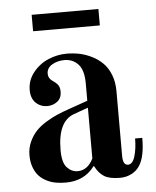

<svg xmlns="http://www.w3.org/2000/svg" viewBox="-49 -691 607 745"><g transform="rotate(-5 254.0 -318.0)"><path d="M168 -115C168 -189.7 189.3 -234.7 232 -250L288 -270V-72C273.3 -42.7 253 -28 227 -28C211.7 -28 198 -34.3 186 -47C174 -59.7 168 -82.3 168 -115ZM46 -106C46 -88 48.7 -72 54 -58C59.3 -44 66.2 -32.7 74.5 -24C82.8 -15.3 92.8 -8.2 104.5 -2.5C116.2 3.2 128 7 140 9C152 11 164.7 12 178 12C226 12 263.3 -6 290 -42H292C301.3 -23.3 313 -9.7 327 -1C341 7.7 361.7 12 389 12C405.7 12 420.8 8.3 434.5 1C448.2 -6.3 458.7 -16 466 -28C480.7 -50.7 488 -86.3 488 -135H460C460 -109 457 -86 451 -66C445 -46 436 -36 424 -36C410.7 -36 404 -48 404 -72V-325C404 -348.3 400.3 -369.3 393 -388C385.7 -406.7 376 -422 364 -434C352 -446 338 -456 322 -464C306 -472 290 -477.7 274 -481C258 -484.3 241.3 -486 224 -486C200 -486 176.3 -481.2 153 -471.5C129.7 -461.8 109.8 -446.8 93.5 -426.5C77.2 -406.2 69 -383.3 69 -358C69 -336 75.2 -319.2 87.5 -307.5C99.8 -295.8 114.7 -290 132 -290C146.7 -290 159.7 -294.3 171 -303C182.3 -311.7 188 -324.3 188 -341C188 -352.3 185.7 -361.2 181 -367.5C176.3 -373.8 169.3 -380 160 -386C149.3 -393.3 144 -403 144 -415C144 -429.7 151 -441.2 165 -449.5C179 -457.8 195 -462 213 -462C235 -462 253 -454.3 267 -439C281 -423.7 288 -399 288 -365V-297L214 -271C196.7 -265 181.3 -259.2 168 -253.5C154.7 -247.8 140 -240.2 124 -230.5C108 -220.8 94.7 -210.3 84 -199C73.3 -187.7 64.3 -174 57 -158C49.7 -142 46 -124.7 46 -106ZM102 -584H362V-648H102Z"/></g></svg>

Font: Km Standard TT
Style: Bold
Weight: 700
Designer: Alexey Kryukov <alexios@thessalonica.org.ru>
Version: Version 2.0.2